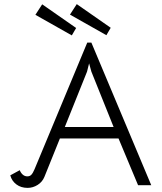

<svg xmlns="http://www.w3.org/2000/svg" viewBox="-20 -900 788 933"><path d="M30 -48 76 -73Q81 -60 90.5 -51.5Q100 -43 113 -43Q125 -43 132.5 -51Q140 -59 148 -78L404 -693H424L715 0H651L556 -227H271L196 -41Q186 -16 163 -1.5Q140 13 114 13Q82 13 59.5 -4Q37 -21 30 -48ZM532 -283 424 -552 413 -592 403 -552 295 -283ZM152 -828 185 -879 350 -764 329 -728ZM320 -829 353 -880 518 -765 497 -729Z"/></svg>

Font: Bellota
Style: Regular
Weight: 400
Designer: Kemie Guaida
Foundry: Kemie Guaida
Version: Version 4.001